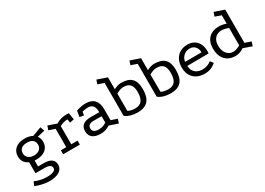

<svg xmlns="http://www.w3.org/2000/svg" viewBox="-7 -1509 3577 2592"><g transform="rotate(-30 1782.0 -213.0)"><path d="M229 -118Q138 -118 85.5 -160.5Q33 -203 33 -278Q33 -354 86 -399Q139 -444 230 -444Q268 -444 297.5 -437Q327 -430 352 -416L494 -469L517 -403L399 -376Q414 -357 421.5 -334Q429 -311 429 -283Q429 -232 404.5 -195Q380 -158 335 -138Q290 -118 229 -118ZM237 223Q205 223 162 216Q119 209 80.5 197.5Q42 186 23 175L51 116Q87 135 140 146Q193 157 237 157Q280 157 310 150.5Q340 144 356.5 130.5Q373 117 373 96Q373 64 346 49.5Q319 35 269 35H126V-162L202 -137V-27H290Q370 -27 410 2Q450 31 450 89Q450 131 424.5 161Q399 191 351.5 207Q304 223 237 223ZM231 -182Q286 -182 318 -210Q350 -238 350 -281Q350 -328 320 -354Q290 -380 231 -380Q172 -380 142 -354Q112 -328 112 -281Q112 -238 144 -210Q176 -182 231 -182Z M720 -397Q754 -420 797 -432Q840 -444 883 -444Q919 -444 921 -442L938 -337L873 -323L863 -379Q832 -379 799.5 -370Q767 -361 740 -345V-62H838V0H578V-62H662V-348L566 -381L587 -443Z M1302 -29Q1237 15 1161 15Q1077 15 1033.5 -19Q990 -53 989 -118Q987 -249 1155 -249L1284 -248Q1284 -315 1259 -347.5Q1234 -380 1183 -380Q1159 -380 1136 -377Q1113 -374 1093 -368L1083 -313L1019 -325L1035 -416Q1073 -430 1109.5 -437Q1146 -444 1180 -444Q1270 -444 1316 -395Q1362 -346 1362 -252V-78L1457 -47L1437 17ZM1158 -186Q1115 -186 1092 -169Q1069 -152 1069 -119Q1069 -49 1165 -49Q1234 -49 1284 -87V-185Z M1733 15Q1680 15 1631 1.5Q1582 -12 1544 -41V-554L1449 -587L1470 -649L1621 -597V-411Q1683 -444 1737 -444Q1846 -444 1898 -391Q1950 -338 1950 -226Q1950 -102 1897.5 -43.5Q1845 15 1733 15ZM1732 -49Q1803 -49 1836.5 -92Q1870 -135 1870 -226Q1870 -306 1837.5 -343Q1805 -380 1736 -380Q1682 -380 1621 -343V-74Q1665 -49 1732 -49Z M2249 15Q2196 15 2147 1.5Q2098 -12 2060 -41V-554L1965 -587L1986 -649L2137 -597V-411Q2199 -444 2253 -444Q2362 -444 2414 -391Q2466 -338 2466 -226Q2466 -102 2413.5 -43.5Q2361 15 2249 15ZM2248 -49Q2319 -49 2352.5 -92Q2386 -135 2386 -226Q2386 -306 2353.5 -343Q2321 -380 2252 -380Q2198 -380 2137 -343V-74Q2181 -49 2248 -49Z M2956 -51Q2916 -17 2874 -1Q2832 15 2780 15Q2710 15 2658 -12.5Q2606 -40 2577.5 -91Q2549 -142 2549 -215Q2549 -284 2576 -335.5Q2603 -387 2652.5 -415.5Q2702 -444 2767 -444Q2828 -444 2871 -418Q2914 -392 2937.5 -345Q2961 -298 2961 -235Q2961 -226 2960.5 -216.5Q2960 -207 2959 -197L2626 -195Q2628 -144 2650 -112Q2672 -80 2705.5 -65Q2739 -50 2777 -50Q2820 -50 2855.5 -62Q2891 -74 2920 -98ZM2884 -258Q2883 -314 2851.5 -348.5Q2820 -383 2768 -383Q2715 -383 2675 -348.5Q2635 -314 2627 -257Z M3523 17 3390 -29Q3329 15 3260 15Q3157 15 3099.5 -48.5Q3042 -112 3042 -224Q3042 -328 3099.5 -386Q3157 -444 3260 -444Q3287 -444 3316 -438.5Q3345 -433 3371 -423V-554L3276 -587L3297 -649L3449 -597V-79L3543 -47ZM3261 -49Q3286 -49 3316 -59.5Q3346 -70 3371 -86V-355Q3349 -366 3318.5 -373Q3288 -380 3261 -380Q3199 -380 3160.5 -337.5Q3122 -295 3122 -225Q3122 -146 3160.5 -97.5Q3199 -49 3261 -49Z"/></g></svg>

Font: Podkova VF Beta
Style: Regular
Weight: 400
Designer: Ilya Yudin
Foundry: Cyreal (www.cyreal.org)
Version: Version 2.100